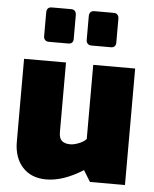

<svg xmlns="http://www.w3.org/2000/svg" viewBox="-55 -832 710 885"><g transform="rotate(5 300.0 -390.0)"><path d="M42 -156V-539H236V-217Q236 -188 249.5 -176.5Q263 -165 289 -165Q305 -165 328 -174Q351 -183 362 -196V-539H556V0H394L362 -52Q270 6 192 6Q122 6 82 -38Q42 -82 42 -156ZM125 -650V-761Q125 -773 131 -779.5Q137 -786 149 -786H239Q250 -786 256 -779Q262 -772 262 -761V-650Q262 -639 256 -633Q250 -627 239 -627H149Q138 -627 131.5 -633.5Q125 -640 125 -650ZM322 -650V-761Q322 -773 328 -779.5Q334 -786 346 -786H436Q447 -786 453 -779Q459 -772 459 -761V-650Q459 -639 453 -633Q447 -627 436 -627H346Q335 -627 328.5 -633.5Q322 -640 322 -650Z"/></g></svg>

Font: Exo Black
Style: Regular
Weight: 900
Designer: Natanael Gama
Foundry: Natanael Gama
Version: Version 1.500; ttfautohint (v1.6)